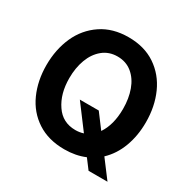

<svg xmlns="http://www.w3.org/2000/svg" viewBox="-168 -871 1059 1072"><g transform="rotate(30 361.0 -335.0)"><path d="M78 -534Q115 -616 187.5 -665Q260 -714 362 -714Q464 -714 536 -665.5Q608 -617 645 -534.5Q682 -452 682 -350Q682 -264 655 -191.5Q628 -119 576 -70L662 44H540L494 -17Q435 8 362 8Q259 8 186.5 -39.5Q114 -87 77.5 -168.5Q41 -250 41 -350Q41 -451 78 -534ZM234 -183Q279 -116 362 -116Q389 -116 413 -124L299 -276H421L490 -184Q534 -249 534 -352Q534 -418 514.5 -472Q495 -526 456 -558Q417 -590 362 -590Q307 -590 267.5 -557.5Q228 -525 208 -471Q188 -417 188 -351Q188 -250 234 -183Z"/></g></svg>

Font: Lopes Sans
Style: Bold
Weight: 700
Designer: Gabriel Lam, Diego Maldonado
Foundry: TypeRant, Foresti Design
Version: Version 4.000